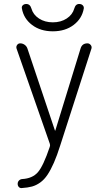

<svg xmlns="http://www.w3.org/2000/svg" viewBox="-20 -952 540 981"><path d="M359.4 -908.2Q366.2 -932.6 385.7 -931.6Q395.5 -931.6 402.3 -925.3Q409.2 -918.9 408.2 -909.2Q399.4 -857.4 356.4 -824.7Q313.5 -792 250 -792Q186.5 -792 143.6 -824.7Q100.6 -857.4 91.8 -909.2Q89.8 -918.9 96.7 -925.3Q103.5 -931.6 114.3 -931.6Q133.8 -931.6 140.6 -908.2Q149.4 -877 179.2 -857.4Q209 -837.9 250 -837.9Q291 -837.9 320.8 -857.4Q350.6 -877 359.4 -908.2ZM234.4 -217.8 64.5 -704.1Q61.5 -713.9 67.4 -722.2Q73.2 -730.5 83 -730.5Q95.7 -730.5 106 -723.1Q116.2 -715.8 120.1 -704.1L260.7 -285.2Q260.7 -284.2 261.7 -284.2Q262.7 -284.2 262.7 -285.2L391.6 -704.1Q399.4 -730.5 426.8 -730.5Q436.5 -730.5 443.4 -722.2Q450.2 -713.9 447.3 -704.1L288.1 -210Q271.5 -157.2 255.4 -120.6Q239.3 -84 222.7 -59.1Q206.1 -34.2 185.5 -19.5Q165 -4.9 143.6 1Q122.1 6.8 91.8 8.8Q82 9.8 76.2 3.4Q70.3 -2.9 70.3 -12.7Q70.3 -22.5 76.7 -29.3Q83 -36.1 92.8 -37.1Q145.5 -40 173.3 -71.8Q201.2 -103.5 234.4 -202.1Q237.3 -210 234.4 -217.8Z"/></svg>

Font: Rounded Mgen+ 1m light
Style: Regular
Weight: 200
Designer: [Source Han Sans]
Ryoko NISHIZUKA  (kana & ideographs); Paul D. Hunt (Latin, Greek & Cyrillic); Wenlong ZHANG  (bopomofo
Version: Version 1.059.20150602